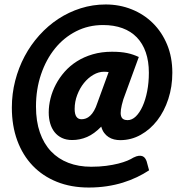

<svg xmlns="http://www.w3.org/2000/svg" viewBox="-20 -718 815 859"><path d="M518 -91Q504 -91 490.5 -94.2Q477 -97.5 465.8 -104.8Q454.5 -112 446 -123.5Q437.5 -135 433 -151.5Q401.5 -119 369.5 -105.2Q337.5 -91.5 303 -91.5Q276.5 -91.5 256.8 -101Q237 -110.5 224 -127Q211 -143.5 204.5 -166Q198 -188.5 198 -215Q198 -245.5 206 -277.8Q214 -310 229.8 -340Q245.5 -370 269 -396.8Q292.5 -423.5 324 -443.5Q355.5 -463.5 394.8 -475Q434 -486.5 481 -486.5Q502 -486.5 518.5 -485Q535 -483.5 549.2 -480.5Q563.5 -477.5 575.8 -473.2Q588 -469 601 -463L532 -274Q523.5 -246 521 -228Q518.5 -210 521.5 -199.5Q524.5 -189 532 -184.8Q539.5 -180.5 551 -180.5Q570.5 -180.5 587.8 -197.2Q605 -214 618 -242.8Q631 -271.5 638.5 -310Q646 -348.5 646 -392.5Q646 -444 632.2 -483.8Q618.5 -523.5 592.2 -550.8Q566 -578 527.8 -592Q489.5 -606 441 -606Q375.5 -606 320.5 -578Q265.5 -550 225.8 -500.8Q186 -451.5 163.5 -385Q141 -318.5 141 -241.5Q141 -175.5 158.5 -125.2Q176 -75 208.2 -41Q240.5 -7 286 10.5Q331.5 28 388 28Q424.5 28 454.8 24Q485 20 508.8 14Q532.5 8 549.8 0.8Q567 -6.5 577 -13Q591 -20 601 -21Q611 -22 618 -19Q625 -16 629.2 -9.8Q633.5 -3.5 636 3.5L647 44Q622 60.5 592.8 74.5Q563.5 88.5 529.8 99Q496 109.5 457.8 115.2Q419.5 121 377 121Q298 121 234.5 95.5Q171 70 126.2 23.2Q81.5 -23.5 57.2 -89.5Q33 -155.5 33 -236.5Q33 -298.5 48 -356.8Q63 -415 90.2 -466.2Q117.5 -517.5 156 -560.2Q194.5 -603 241 -633.5Q287.5 -664 341.2 -681Q395 -698 453 -698Q515 -698 569.2 -676.2Q623.5 -654.5 664 -614.5Q704.5 -574.5 727.8 -518.2Q751 -462 751 -392.5Q751 -330 733 -275Q715 -220 683.5 -179.2Q652 -138.5 609.5 -114.8Q567 -91 518 -91ZM345 -184.5Q354.5 -184.5 364.2 -188Q374 -191.5 383.2 -200Q392.5 -208.5 400.8 -222.8Q409 -237 416 -258.5L466 -395.5Q455.5 -397 445 -397Q421 -397 397.5 -383.2Q374 -369.5 355.5 -346.5Q337 -323.5 325.5 -293.2Q314 -263 314 -230.5Q314 -184.5 345 -184.5Z"/></svg>

Font: Lato Black
Style: Italic
Weight: 900
Italic angle: -7°
Designer: Lukasz Dziedzic
Foundry: tyPoland Lukasz Dziedzic
Version: Version 2.007; 2014-02-27